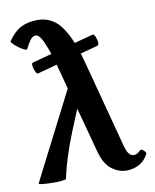

<svg xmlns="http://www.w3.org/2000/svg" viewBox="-83 -789 695 863"><g transform="rotate(-10 264.5 -357.0)"><path d="M424 11Q390 11 358 -13Q326 -37 310 -95L207 -478Q188 -551 173.5 -589.5Q159 -628 148.5 -643Q138 -658 128 -658Q120 -658 113.5 -654Q107 -650 99 -638.5Q91 -627 79 -604Q77 -600 65.5 -605.5Q54 -611 41 -620.5Q28 -630 19 -639.5Q10 -649 12 -652Q39 -692 71 -708.5Q103 -725 149 -725Q187 -725 218.5 -704.5Q250 -684 277 -633Q304 -582 328 -490L428 -112Q437 -75 447 -63.5Q457 -52 469 -52Q477 -52 484 -55.5Q491 -59 501 -69Q504 -72 510.5 -68Q517 -64 522 -58Q527 -52 525 -48Q509 -17 482.5 -3Q456 11 424 11ZM25 0 254 -449 289 -385 216 -208Q191 -146 174.5 -93.5Q158 -41 150 0Q149 4 129.5 6Q110 8 85 7.5Q60 7 41.5 5Q23 3 25 0ZM108 -488Q103 -487 97 -499.5Q91 -512 89.5 -525.5Q88 -539 94 -540L379 -617Q386 -619 391.5 -606.5Q397 -594 398.5 -580Q400 -566 392 -564Z"/></g></svg>

Font: Junicode VF
Style: Regular
Weight: 400
Designer: Peter S. Baker
Version: Version 2.213